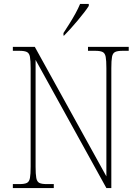

<svg xmlns="http://www.w3.org/2000/svg" viewBox="-20 -951 708 971"><path d="M45 0V-20H79Q104 -20 116 -26Q128 -32 131.5 -51Q135 -70 135 -108V-606Q135 -645 131.5 -663.5Q128 -682 116 -688Q104 -694 79 -694H45V-714H156L518 -59V-606Q518 -645 514.5 -663.5Q511 -682 499 -688Q487 -694 462 -694H425V-714H631V-694H599Q574 -694 562 -688Q550 -682 546.5 -663.5Q543 -645 543 -606V0H518L160 -648V-108Q160 -70 163.5 -51Q167 -32 179 -26Q191 -20 216 -20H252V0ZM301 -784Q316 -807 332 -832.5Q348 -858 362 -883.5Q376 -909 385 -931H429V-921Q421 -908 406 -888.5Q391 -869 373 -847.5Q355 -826 337 -806Q319 -786 304 -771H301Z"/></svg>

Font: Noto Serif Khmer SemiCondensed Thin
Style: Regular
Weight: 250
Width: 4
Designer: Danh Hong and the Monotype Design Team
Foundry: Monotype Imaging Inc.
Version: Version 2.004